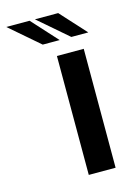

<svg xmlns="http://www.w3.org/2000/svg" viewBox="-218 -680 505 733"><g transform="rotate(-15 34.0 -313.5)"><path d="M40 -470H146V0H40ZM-1 -526 -118 -627H-26L66 -526ZM112 -526 -5 -627H87L179 -526Z"/></g></svg>

Font: Smooch Sans Thin
Style: Bold
Weight: 700
Version: Version 1.010